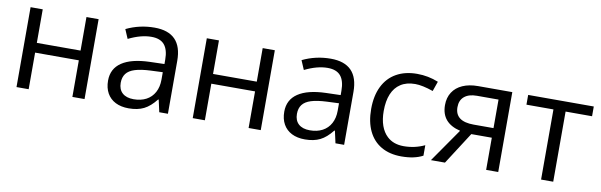

<svg xmlns="http://www.w3.org/2000/svg" viewBox="-42 -902 3969 1269"><g transform="rotate(10 1942.5 -268.0)"><path d="M85.4 -536.1H167V-311H460.4V-536.1H542V0H460.4V-245.6H167V0H85.4Z M1043.5 0 1025.4 -81.5H1021.5Q982.4 -31.7 940.7 -11Q898.9 9.8 839.4 9.8Q787.6 9.8 750.5 -9Q713.4 -27.8 693.6 -63.2Q673.8 -98.6 673.8 -147.5Q673.8 -227.5 737.5 -270.3Q801.3 -313 922.9 -316.9L1022 -319.8V-348.6Q1022 -415.5 994.1 -448.7Q966.3 -481.9 906.7 -481.9Q836.4 -481.9 753.4 -440.9L727.1 -502.4Q815.9 -545.4 916.5 -545.4Q1101.6 -545.4 1101.6 -355.5V0ZM1020.5 -214.4V-264.6L939.5 -261.2Q874.5 -258.3 835 -245.8Q795.4 -233.4 777.1 -209.2Q758.8 -185.1 758.8 -147.5Q758.8 -103.5 785.4 -79.3Q812 -55.2 860.8 -55.2Q909.7 -55.2 945.6 -74.2Q981.4 -93.3 1001 -129.4Q1020.5 -165.5 1020.5 -214.4Z M1268.1 -536.1H1349.6V-311H1643.1V-536.1H1724.6V0H1643.1V-245.6H1349.6V0H1268.1Z M2226.1 0 2208 -81.5H2204.1Q2165 -31.7 2123.3 -11Q2081.5 9.8 2022 9.8Q1970.2 9.8 1933.1 -9Q1896 -27.8 1876.2 -63.2Q1856.4 -98.6 1856.4 -147.5Q1856.4 -227.5 1920.2 -270.3Q1983.9 -313 2105.5 -316.9L2204.6 -319.8V-348.6Q2204.6 -415.5 2176.8 -448.7Q2148.9 -481.9 2089.4 -481.9Q2019 -481.9 1936 -440.9L1909.7 -502.4Q1998.5 -545.4 2099.1 -545.4Q2284.2 -545.4 2284.2 -355.5V0ZM2203.1 -214.4V-264.6L2122.1 -261.2Q2057.1 -258.3 2017.6 -245.8Q1978 -233.4 1959.7 -209.2Q1941.4 -185.1 1941.4 -147.5Q1941.4 -103.5 1968 -79.3Q1994.6 -55.2 2043.5 -55.2Q2092.3 -55.2 2128.2 -74.2Q2164.1 -93.3 2183.6 -129.4Q2203.1 -165.5 2203.1 -214.4Z M2418.9 -265.1Q2418.9 -353 2450 -416.3Q2481 -479.5 2539.6 -512.7Q2598.1 -545.9 2678.7 -545.9Q2753.9 -545.9 2821.8 -518.1L2798.8 -452.1Q2725.6 -477.5 2677.7 -477.5Q2619.1 -477.5 2580.1 -451.7Q2542 -427.2 2522.5 -380.4Q2502.9 -333.5 2502.9 -266.1Q2502.9 -210 2517.8 -168Q2532.7 -126 2561 -99.6Q2603.5 -59.6 2672.4 -59.6Q2747.6 -59.6 2813 -90.8V-20.5Q2756.3 9.8 2669.4 9.8Q2590.3 9.8 2534.2 -22.7Q2478 -55.2 2448.5 -116.7Q2418.9 -178.2 2418.9 -265.1Z M2895 -375Q2895 -424.8 2918.5 -461.2Q2941.9 -497.6 2985.6 -516.8Q3029.3 -536.1 3088.9 -536.1H3318.4V0H3237.3V-215.8H3099.6L2960.9 0H2866.7L3022.9 -224.6Q2895 -254.9 2895 -375ZM3237.3 -280.3V-471.7H3092.3Q3038.1 -471.7 3008.3 -446.8Q2978.5 -421.9 2978.5 -375.5Q2978.5 -280.3 3104 -280.3Z M3606 -470.7H3424.8V-536.1H3865.2V-470.7H3687.5V0H3606Z"/></g></svg>

Font: Viking Open Sans
Style: Regular
Weight: 400
Foundry: Ascender Corporation
Version: Version 2.001